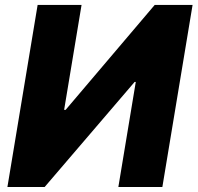

<svg xmlns="http://www.w3.org/2000/svg" viewBox="-20 -747 789 767"><path d="M130.3 -727.3H305.8L236.2 -308.2H242.2L598 -727.3H749.3L628.6 0H452.8L522.4 -419.7H517.8L158.4 0H9.6Z"/></svg>

Font: Inter P Extra Bold
Style: Italic
Weight: 800
Italic angle: 9.39999°
Designer: Rasmus Andersson
Foundry: rsms
Version: Version 3.018;git-588b23468